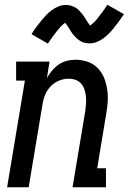

<svg xmlns="http://www.w3.org/2000/svg" viewBox="-20 -790 543 810"><path d="M10 0 85 -450H48V-530H189L178 -461Q187 -477 199.5 -492Q212 -507 228 -518Q244 -529 262.5 -533.5Q281 -538 299 -538Q325 -538 349.5 -529.5Q374 -521 391.5 -503.5Q409 -486 418.5 -463Q428 -440 432 -414.5Q436 -389 434.5 -362.5Q433 -336 428 -309L390 -80H427V0H286L340 -323Q342 -338 343 -353.5Q344 -369 342.5 -383.5Q341 -398 336.5 -412Q332 -426 322.5 -437Q313 -448 299 -453Q285 -458 270 -458Q249 -458 228.5 -449.5Q208 -441 193 -425Q178 -409 170 -389Q162 -369 159 -348L101 0ZM182 -606 113 -646Q124 -664 135 -678.5Q146 -693 156 -705Q166 -717 175.5 -727Q185 -737 198.5 -747Q212 -757 227 -763Q242 -769 257 -769Q263 -769 268 -768.5Q273 -768 278 -766.5Q283 -765 288 -763Q293 -761 297.5 -758.5Q302 -756 306 -753Q310 -750 313 -746.5Q316 -743 320 -738.5Q324 -734 327.5 -730Q331 -726 333.5 -722Q336 -718 338.5 -714Q341 -710 343.5 -706Q346 -702 349 -698Q352 -694 355 -689Q358 -684 360 -682Q363 -684 369.5 -689.5Q376 -695 379.5 -698.5Q383 -702 386.5 -706.5Q390 -711 394 -716Q398 -721 402.5 -727Q407 -733 412 -739.5Q417 -746 422.5 -754Q428 -762 433 -770L503 -730Q491 -712 480 -697.5Q469 -683 459.5 -671Q450 -659 440 -649Q430 -639 417 -629Q404 -619 388.5 -613Q373 -607 358 -607Q352 -607 345.5 -608Q339 -609 333.5 -610.5Q328 -612 322.5 -615Q317 -618 312 -621.5Q307 -625 303 -629Q299 -633 294.5 -637.5Q290 -642 286.5 -647Q283 -652 280 -656.5Q277 -661 274 -666Q271 -671 267.5 -676.5Q264 -682 260.5 -687Q257 -692 255 -694Q252 -692 245.5 -686.5Q239 -681 236 -677.5Q233 -674 229 -669.5Q225 -665 221 -660Q217 -655 212.5 -649Q208 -643 203 -636.5Q198 -630 193 -622Q188 -614 182 -606Z"/></svg>

Font: Iosevka Slab Medium
Style: Italic
Weight: 500
Italic angle: -9°
Monospace: yes
Designer: Belleve Invis
Foundry: Belleve Invis
Version: Version 11.1.0; ttfautohint (v1.8.3)